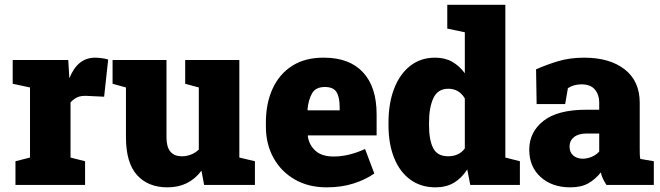

<svg xmlns="http://www.w3.org/2000/svg" viewBox="-20 -782 2793 812"><path d="M45.4 0V-100.1L106.9 -115.7V-412.1L33.7 -427.7V-528.3H268.6L272.5 -463.9L273.4 -450.7Q307.6 -538.1 382.3 -538.1Q393.1 -538.1 407.7 -536.4Q422.4 -534.7 437.5 -530.3L420.4 -373L347.2 -376.5Q321.8 -377.4 307.4 -370.8Q293 -364.3 278.3 -349.1V-115.7L339.8 -100.1V0Z M688.5 10.3Q606.4 10.3 559.6 -41.5Q512.7 -93.3 512.7 -201.7V-412.1L456.1 -427.7V-528.3H684.1V-200.7Q684.1 -121.1 749.5 -121.1Q768.6 -121.1 787.4 -128.2Q806.2 -135.3 820.8 -149.4V-412.1L763.2 -427.7V-528.3H992.2V-115.7L1058.1 -100.1V0H843.3L832 -60.1Q779.3 10.3 688.5 10.3Z M1361.8 10.3Q1284.2 10.3 1226.3 -23.2Q1168.5 -56.6 1136.5 -114.7Q1104.5 -172.9 1104.5 -246.1V-264.2Q1104.5 -344.7 1132.8 -406.7Q1161.1 -468.8 1215.8 -503.7Q1270.5 -538.6 1350.1 -538.1Q1457.5 -538.1 1515.1 -476.3Q1572.8 -414.6 1572.8 -297.9V-209.5H1282.2L1281.7 -206.1Q1287.1 -168.9 1314 -144.5Q1340.8 -120.1 1391.1 -120.1Q1454.6 -120.1 1523.9 -151.9L1563 -48.3Q1527.3 -22.9 1476.1 -6.3Q1424.8 10.3 1361.8 10.3ZM1282.2 -315.4H1416.5V-328.1Q1416.5 -370.6 1403.3 -392.3Q1390.1 -414.1 1354 -414.1Q1314.9 -414.1 1299.6 -387Q1284.2 -359.9 1280.3 -317.9Z M1821.8 10.3Q1759.8 10.3 1715.1 -22.5Q1670.4 -55.2 1646.7 -114.5Q1623 -173.8 1623 -252.9V-263.2Q1623 -345.7 1647 -407.5Q1670.9 -469.2 1715.1 -503.7Q1759.3 -538.1 1819.8 -538.1Q1861.8 -538.1 1892.3 -520.8Q1922.9 -503.4 1945.8 -472.2V-645.5L1871.6 -661.1V-761.7H2117.2V-115.7L2178.7 -100.1V0H1968.8L1956.1 -65.4Q1932.1 -28.3 1899.4 -9Q1866.7 10.3 1821.8 10.3ZM1875 -121.1Q1921.4 -121.1 1945.8 -154.3V-365.7Q1921.4 -406.7 1876 -406.7Q1831.5 -406.7 1813 -367.2Q1794.4 -327.6 1794.4 -263.2V-252.9Q1794.4 -189.9 1812 -155.5Q1829.6 -121.1 1875 -121.1Z M2391.6 10.3Q2314.9 10.3 2266.6 -33.2Q2218.3 -76.7 2218.3 -148.9Q2218.3 -223.1 2278.1 -270.5Q2337.9 -317.9 2459 -317.9H2514.2V-349.1Q2514.2 -380.9 2496.1 -403.1Q2478 -425.3 2439 -425.3Q2406.2 -425.3 2381.8 -409.2L2370.1 -341.8H2249.5L2247.1 -488.8Q2292 -508.8 2341.1 -523.4Q2390.1 -538.1 2450.7 -538.1Q2558.6 -538.1 2622.1 -488.5Q2685.5 -439 2685.5 -347.2V-152.3Q2685.5 -141.1 2685.8 -130.4Q2686 -119.6 2688 -109.9L2745.1 -100.1V0H2544.9Q2538.6 -8.8 2531.2 -23.4Q2523.9 -38.1 2521 -52.7Q2497.1 -22.9 2467.3 -6.3Q2437.5 10.3 2391.6 10.3ZM2444.3 -110.8Q2462.9 -110.8 2481.7 -118.4Q2500.5 -126 2514.2 -141.1V-217.3H2460.9Q2426.3 -217.3 2407.5 -202.1Q2388.7 -187 2388.7 -162.1Q2388.7 -138.2 2404.3 -124.5Q2419.9 -110.8 2444.3 -110.8Z"/></svg>

Font: Roboto Slab Black
Style: Regular
Weight: 900
Designer: Google
Version: Version 2.000; ttfautohint (v1.8.1.43-b0c9)